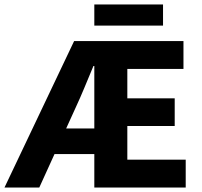

<svg xmlns="http://www.w3.org/2000/svg" viewBox="-34 -835 899 855"><path d="M-14 0 296 -652H783V-528H533V-397H744V-274H533V-124H793V0H386V-541H382Q362 -493 342.5 -446Q323 -399 303 -356L141 0ZM138 -149V-263H463V-149ZM386 -721V-815H692V-721Z"/></svg>

Font: Source Sans 3
Style: Bold
Weight: 700
Designer: Paul D. Hunt
Foundry: Adobe
Version: Version 3.052;hotconv 1.1.0;makeotfexe 2.6.0